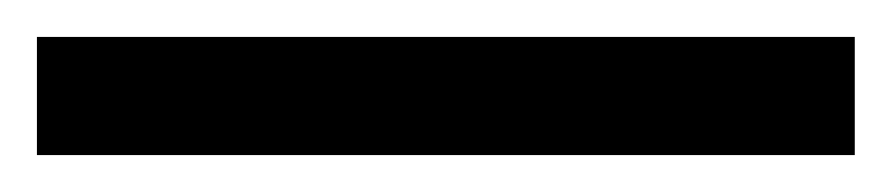

<svg xmlns="http://www.w3.org/2000/svg" viewBox="-24 -844 483 104"><path d="M439 -760H-4V-824H439Z"/></svg>

Font: Noto Sans Hebrew ExtraCondensed
Style: Regular
Weight: 400
Width: 2
Designer: Monotype Design Team
Foundry: Monotype Imaging Inc.
Version: Version 2.004; ttfautohint (v1.8.4.7-5d5b)